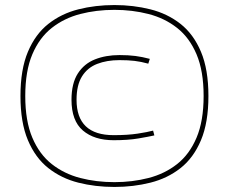

<svg xmlns="http://www.w3.org/2000/svg" viewBox="-20 -730 906 760"><path d="M433 -710Q508 -710 575.5 -693Q643 -676 694.5 -635.5Q746 -595 775.5 -525Q805 -455 805 -350Q805 -245 775.5 -175Q746 -105 694.5 -64.5Q643 -24 575.5 -7Q508 10 433 10Q357 10 290 -7Q223 -24 171.5 -64.5Q120 -105 90.5 -175Q61 -245 61 -350Q61 -455 90.5 -525Q120 -595 171.5 -635.5Q223 -676 290 -693Q357 -710 433 -710ZM433 -9Q504 -9 568 -25.5Q632 -42 681 -80.5Q730 -119 758 -185Q786 -251 786 -350Q786 -449 758 -515Q730 -581 681 -619.5Q632 -658 568 -674.5Q504 -691 433 -691Q361 -691 297.5 -674.5Q234 -658 185 -619.5Q136 -581 108 -515Q80 -449 80 -350Q80 -251 108 -185Q136 -119 185 -80.5Q234 -42 297.5 -25.5Q361 -9 433 -9ZM263 -335Q263 -400 288 -439Q313 -478 356 -495Q399 -512 453 -512Q488 -512 515.5 -508.5Q543 -505 573 -497L567 -478Q538 -486 512.5 -489Q487 -492 453 -492Q403 -492 364.5 -477Q326 -462 304.5 -427.5Q283 -393 283 -335Q283 -195 430 -195Q485 -195 524.5 -201Q564 -207 586 -213L591 -194Q569 -189 528 -182Q487 -175 430 -175Q353 -175 308 -213.5Q263 -252 263 -335Z"/></svg>

Font: Georama Extended Thin
Style: Regular
Weight: 100
Width: 7
Designer: Jean-Baptiste Levee
Foundry: Production Type
Version: Version 1.000